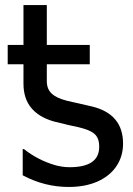

<svg xmlns="http://www.w3.org/2000/svg" viewBox="-20 -722 523 755"><path d="M463.9 -157.2C463.9 -234.9 423.3 -283.2 342.3 -303.2L243.7 -325.7C188.5 -339.8 164.1 -361.8 164.1 -402.8V-469.2H333V-545.4H164.1V-702.1H72.3V-545.4H10.3V-469.2H72.3V-392.6C72.3 -316.9 111.8 -267.6 190.9 -244.6C237.8 -232.9 270.5 -225.1 289.1 -221.7C346.7 -207.5 370.1 -192.4 370.1 -144.5C370.1 -91.3 331.5 -64.5 253.9 -64.5C234.9 -64.5 215.3 -67.4 195.8 -72.8C151.4 -85.9 110.8 -106.9 74.2 -135.7H69.3V-32.7C126.5 -2 187 13.2 250.5 13.2C293.9 13.2 331.5 5.9 363.8 -8.3C428.2 -37.1 463.9 -90.8 463.9 -157.2Z"/></svg>

Font: SG Kara Light
Style: Regular
Weight: 400
Designer: Damoon Khanjanzadeh
Version: Version 1.000